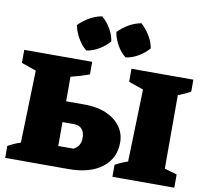

<svg xmlns="http://www.w3.org/2000/svg" viewBox="-97 -1047 1247 1155"><g transform="rotate(10 526.5 -470.0)"><path d="M8 0V-73Q45 -94 85 -107L98 -549L8 -580V-660H423V-583Q395 -573 367 -564.5Q339 -556 310 -549V-399H423Q499 -399 555 -375Q611 -351 642 -308.5Q673 -266 673 -210Q673 -114 599 -57Q525 0 395 0ZM663 0V-73Q700 -94 740 -107L753 -549L663 -580V-660H1041V-587Q1006 -567 965 -552V-103L1041 -81V0ZM310 -126H403Q446 -148 446 -199Q446 -234 429 -253Q412 -272 379 -272H310ZM435 -940Q467 -912 488 -876.5Q509 -841 515 -801Q490 -771 452.5 -748.5Q415 -726 376 -721Q346 -745 324 -783Q302 -821 294 -862Q322 -891 358.5 -912Q395 -933 435 -940ZM675 -940Q705 -912 727 -876.5Q749 -841 756 -801Q731 -771 693 -748.5Q655 -726 616 -721Q585 -745 563.5 -783Q542 -821 535 -862Q563 -891 599 -912Q635 -933 675 -940Z"/></g></svg>

Font: Piazzolla SC Black
Style: Regular
Weight: 900
Designer: Juan Pablo del Peral
Foundry: Huerta Tipografica
Version: Version 1.330